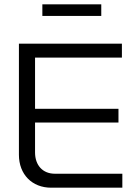

<svg xmlns="http://www.w3.org/2000/svg" viewBox="-20 -873 643 893"><path d="M68 -670V-153C68 -62 129 0 218 0H549V-65H235C179 -65 143 -104 143 -164V-303H531V-367H143V-605H547V-670ZM177 -799H451V-853H177Z"/></svg>

Font: LT Wave Alt Light
Style: Regular
Weight: 300
Designer: Daniel Lyons
Version: Version 2.5 (Glyphs App)